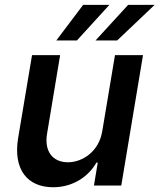

<svg xmlns="http://www.w3.org/2000/svg" viewBox="-20 -776 667 803"><path d="M407.7 -227.6C393.5 -139.9 322.4 -97.3 264.2 -97.3C200.6 -97.3 165.1 -142.8 176.5 -214.8L231.5 -545.5H114L55.8 -198.5C34.1 -65.3 96.2 7.1 202.1 7.1C284.1 7.1 349.1 -36.2 383.2 -95.9H388.8L372.9 0H487.2L578.1 -545.5H460.9ZM215.6 -606.9H301.8L437.5 -755.7H327.8ZM379.6 -606.9H470.2L626.8 -755.7H516Z"/></svg>

Font: Magic Ui Pro Semi Bold
Style: Italic
Weight: 600
Italic angle: -9.39999°
Designer: Stefan Endress, Andreas Faust
Version: Version 1.000;FEAKit 1.0